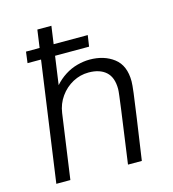

<svg xmlns="http://www.w3.org/2000/svg" viewBox="-108 -809 810 898"><g transform="rotate(-15 297.5 -360.0)"><path d="M54 0 155 -720H223L184 -443Q206 -468 234 -486Q262 -504 293.5 -512.5Q325 -521 354 -521Q424 -521 471 -485Q518 -449 518 -372Q518 -357 513 -316.5Q508 -276 497 -200Q486 -124 468 0H401Q413 -88 422 -151Q431 -214 436.5 -255.5Q442 -297 445 -321Q448 -345 448 -354Q448 -410 418 -437Q388 -464 334 -464Q293 -464 257 -444.5Q221 -425 196.5 -390.5Q172 -356 166 -313L122 0ZM70 -580 77 -634H376L368 -580Z"/></g></svg>

Font: Chivo Medium ExtraLight
Style: Italic
Weight: 250
Italic angle: -8.05°
Version: Version 2.002